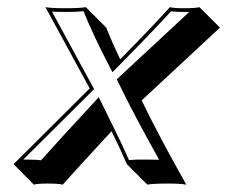

<svg xmlns="http://www.w3.org/2000/svg" viewBox="-20 -452 629 532"><path d="M228.5 -207 106 -432.1Q122.1 -429.2 163.1 -429.2Q200.2 -429.2 217.8 -432.1L274.4 -375.5Q291 -333.5 313 -287.6Q403.3 -379.4 450.7 -432.1Q461.9 -429.2 487.3 -429.2Q521 -429.2 532.7 -432.1L589.4 -375.5L372.6 -173.8Q416 -83 496.1 59.6Q481 56.6 445.8 56.6Q403.8 56.6 388.2 59.6L331.5 2.9Q314.5 -37.1 289.1 -88.4Q193.4 15.1 153.8 59.6Q143.6 56.6 110.4 56.6Q84.5 56.6 73.7 59.6L17.6 2.9ZM240.7 -205.1 44.4 -9.8Q48.8 -9.8 54.2 -9.8Q81.5 -9.8 93.8 -7.8Q128.9 -47.9 243.7 -171.9L253.4 -182.6L260.3 -169.4Q318.8 -51.8 337.4 -8.3Q355 -10.3 389.2 -9.8Q410.2 -9.8 420.9 -9.3Q348.1 -139.6 306.6 -226.1L303.7 -232.4L504.4 -418.9Q496.6 -418.9 487.3 -418.9Q464.8 -418.9 454.1 -420.9Q405.8 -367.7 301.3 -261.7L291.5 -252L285.2 -264.2Q237.3 -356 211.4 -420.9Q194.3 -418.9 163.1 -418.9Q137.2 -418.9 124 -419.9Z"/></svg>

Font: Linux Biolinum Shadow O
Style: Italic
Weight: 400
Italic angle: -12°
Designer: Philipp H. Poll
Foundry: Philipp H. Poll
Version: Version 0.6.2